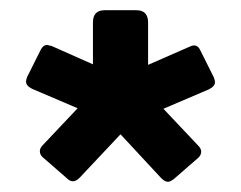

<svg xmlns="http://www.w3.org/2000/svg" viewBox="-20 -734 472 376"><path d="M309 -378Q302 -378 294 -387L216 -471L136 -386Q129 -379 123 -379Q117 -379 112 -384L66 -424Q58 -430 58 -438Q58 -444 64 -450L132 -522L43 -560Q31 -566 31 -574Q31 -577 33 -583L60 -637Q65 -646 72 -646L81 -644L162 -608V-690Q162 -714 185 -714H247Q270 -714 270 -690V-607L350 -642Q356 -645 360 -645Q368 -645 372 -636L399 -582Q401 -576 401 -573Q401 -565 389 -559L300 -521L368 -449Q374 -443 374 -437Q374 -429 366 -423L320 -383Q313 -378 309 -378Z"/></svg>

Font: Mitr Medium
Style: Regular
Weight: 500
Designer: Thanarat Vachiruckul
Foundry: Cadson Demak
Version: Version 1.002